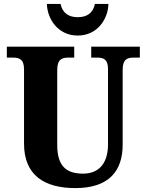

<svg xmlns="http://www.w3.org/2000/svg" viewBox="-20 -953 751 983"><path d="M378 -771C480 -771 534 -858 535 -933H466C456 -885 424 -865 378 -865C333 -865 300 -885 290 -933H220C222 -858 275 -771 378 -771ZM366 10C538 10 608 -78 608 -212V-595C608 -651 633 -658 665 -658H696V-714H447V-658H477C509 -658 533 -651 533 -599V-214C533 -109 479 -64 406 -64C323 -64 273 -99 273 -210V-595C273 -651 299 -658 330 -658H360V-714H15V-658H46C77 -658 103 -651 103 -599V-218C103 -54 209 10 366 10Z"/></svg>

Font: Noto Serif Bengali SemiCondensed ExtraBold
Style: Regular
Weight: 800
Width: 4
Designer: Juan Bruce, Universal Thirst, Indian Type Foundry and the Monotype Design Team.
Foundry: Monotype Imaging Inc.
Version: Version 2.003